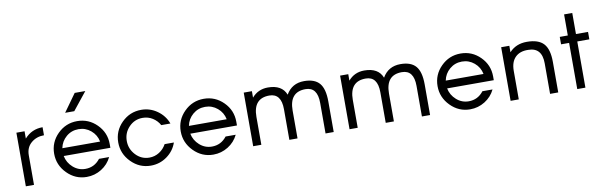

<svg xmlns="http://www.w3.org/2000/svg" viewBox="-46 -1108 4875 1552"><g transform="rotate(-10 2391.0 -332.0)"><path d="M137 -440V-380Q196 -447 286 -447V-381Q224 -381 180.5 -344Q137 -307 137 -243V0H70V-440Z M677 -675 561 -530H486L590 -675ZM797 -219V-188H414Q425 -132 468.5 -93.5Q512 -55 569 -55Q644 -55 691 -116H774Q746 -58 690.5 -23.5Q635 11 569 11Q476 11 408.5 -57.5Q341 -126 341 -219Q341 -313 408 -380Q475 -447 569 -447Q663 -447 730 -380Q797 -313 797 -219ZM569 -381Q511 -381 468 -344.5Q425 -308 414 -252H724Q713 -308 669.5 -344.5Q626 -381 569 -381Z M1309 -297H1234Q1213 -335 1176.5 -358Q1140 -381 1095 -381Q1029 -381 983 -333.5Q937 -286 937 -219Q937 -153 983 -104Q1029 -55 1095 -55Q1139 -55 1176 -78.5Q1213 -102 1234 -141H1310Q1287 -74 1228 -31.5Q1169 11 1095 11Q1002 11 934.5 -57.5Q867 -126 867 -219Q867 -313 934 -380Q1001 -447 1095 -447Q1167 -447 1226 -405Q1285 -363 1309 -297Z M1836 -219V-188H1453Q1464 -132 1507.5 -93.5Q1551 -55 1608 -55Q1683 -55 1730 -116H1813Q1785 -58 1729.5 -23.5Q1674 11 1608 11Q1515 11 1447.5 -57.5Q1380 -126 1380 -219Q1380 -313 1447 -380Q1514 -447 1608 -447Q1702 -447 1769 -380Q1836 -313 1836 -219ZM1608 -381Q1550 -381 1507 -344.5Q1464 -308 1453 -252H1763Q1752 -308 1708.5 -344.5Q1665 -381 1608 -381Z M2432 -447Q2518 -447 2557.5 -401Q2597 -355 2597 -251V0H2530V-251Q2530 -381 2432 -381Q2300 -381 2300 -229V0H2233V-251Q2233 -381 2135 -381Q2003 -381 2003 -229V0H1936V-440H2003V-387Q2054 -447 2135 -447Q2250 -447 2283 -362Q2332 -447 2432 -447Z M3223 -447Q3309 -447 3348.5 -401Q3388 -355 3388 -251V0H3321V-251Q3321 -381 3223 -381Q3091 -381 3091 -229V0H3024V-251Q3024 -381 2926 -381Q2794 -381 2794 -229V0H2727V-440H2794V-387Q2845 -447 2926 -447Q3041 -447 3074 -362Q3123 -447 3223 -447Z M3944 -219V-188H3561Q3572 -132 3615.5 -93.5Q3659 -55 3716 -55Q3791 -55 3838 -116H3921Q3893 -58 3837.5 -23.5Q3782 11 3716 11Q3623 11 3555.5 -57.5Q3488 -126 3488 -219Q3488 -313 3555 -380Q3622 -447 3716 -447Q3810 -447 3877 -380Q3944 -313 3944 -219ZM3716 -381Q3658 -381 3615 -344.5Q3572 -308 3561 -252H3871Q3860 -308 3816.5 -344.5Q3773 -381 3716 -381Z M4049 0V-440H4116V-387Q4171 -447 4260 -447Q4355 -447 4397.5 -401Q4440 -355 4440 -251V0H4373V-251Q4373 -381 4260 -381Q4192 -383 4154 -345Q4116 -307 4116 -234V0Z M4762 -379H4663V0H4596V-379H4530V-440H4596V-613H4663V-440H4762Z"/></g></svg>

Font: Arcon
Style: Regular
Weight: 400
Designer: M. Zarth
Foundry: martin zarth - visuelle & digitale kommunikation
Version: Version 1.131;PS 001.131;hotconv 1.0.70;makeotf.lib2.5.58329